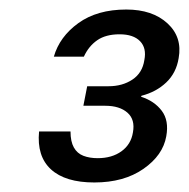

<svg xmlns="http://www.w3.org/2000/svg" viewBox="-20 -730 397 403"><path d="M178 -347Q117 -347 87 -374.5Q57 -402 62 -454H128Q128 -433 135 -420.5Q142 -408 155 -403Q168 -398 185 -398Q215 -398 235 -412.5Q255 -427 259 -452Q264 -479 247.5 -493.5Q231 -508 201 -508H155L163 -549H208Q237 -549 258 -563Q279 -577 283 -604Q288 -629 274 -643.5Q260 -658 231 -658Q202 -658 184 -645.5Q166 -633 156 -611H93Q105 -653 144.5 -681.5Q184 -710 245 -710Q300 -710 331.5 -681Q363 -652 355 -608Q350 -577 329 -557Q308 -537 277 -529L276 -527Q304 -518 319.5 -497.5Q335 -477 329 -444Q322 -404 281 -375.5Q240 -347 178 -347Z"/></svg>

Font: DM Sans 24pt
Style: Italic
Weight: 400
Italic angle: -10°
Designer: Colophon Foundry, Jonny Pinhorn
Foundry: Colophon Foundry
Version: Version 4.004;gftools[0.9.30]